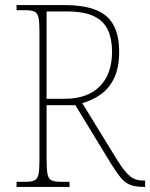

<svg xmlns="http://www.w3.org/2000/svg" viewBox="-20 -734 590 754"><path d="M45 0V-20H79Q104 -20 116 -26Q128 -32 131.5 -51Q135 -70 135 -108V-606Q135 -645 131.5 -663.5Q128 -682 116 -688Q104 -694 79 -694H45V-714H234Q348 -714 398 -670.5Q448 -627 448 -531Q448 -469 428.5 -428Q409 -387 376 -363.5Q343 -340 303 -329L440 -106Q468 -61 489.5 -43Q511 -25 541 -25H550V0H547Q512 0 491.5 -8Q471 -16 454.5 -36Q438 -56 416 -91L276 -321H163V-108Q163 -70 166.5 -51Q170 -32 182 -26Q194 -20 219 -20H253V0ZM233 -346Q323 -346 371.5 -394.5Q420 -443 420 -531Q420 -580 404 -615.5Q388 -651 349.5 -670Q311 -689 243 -689H163V-346Z"/></svg>

Font: Noto Serif Bengali SemiCondensed Thin
Style: Regular
Weight: 100
Width: 4
Designer: Juan Bruce, Universal Thirst, Indian Type Foundry and the Monotype Design Team.
Foundry: Monotype Imaging Inc.
Version: Version 2.003; ttfautohint (v1.8.4.7-5d5b)